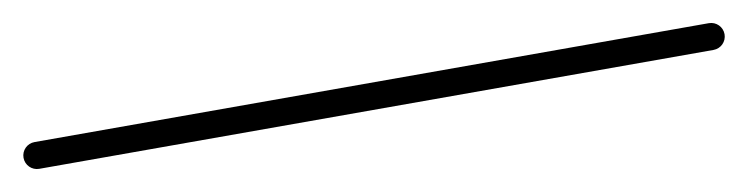

<svg xmlns="http://www.w3.org/2000/svg" viewBox="-35 -106 826 212"><g transform="rotate(-10 378.0 0.0)"><path d="M0 -15C-8.3 -15 -15 -8.3 -15 0C-15 8.3 -8.3 15 0 15C252 15 504 15 756 15C764.3 15 771 8.3 771 0C771 -8.3 764.3 -15 756 -15C504 -15 252 -15 0 -15Z"/></g></svg>

Font: FRB American Cursive Just Baseline
Style: Italic
Weight: 400
Italic angle: -25°
Version: Version 2.0;Modular Font Editor K font №1